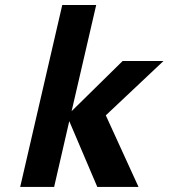

<svg xmlns="http://www.w3.org/2000/svg" viewBox="-20 -742 669 762"><path d="M529.8 0H366.2L254.9 -261.2L194.8 0H60.1L227.1 -722.2H361.8L264.2 -300.8L466.8 -500H628.9L399.9 -284.2Z"/></svg>

Font: Perun
Style: Bold Italic
Weight: 700
Italic angle: -12°
Foundry: Copyright (c) Stefan Peev, Context Ltd, 2016
Version: Version 001.000